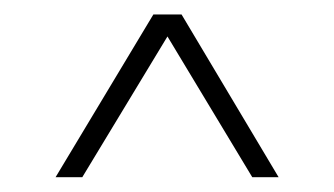

<svg xmlns="http://www.w3.org/2000/svg" viewBox="-20 -720 463 266"><path d="M57 -474.5 192.5 -700H231.5L366 -474.5H329.5L212 -669.5L94 -474.5Z"/></svg>

Font: Imbue Thin 10pt ExtraLight
Style: Regular
Weight: 250
Version: Version 1.102